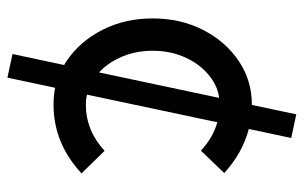

<svg xmlns="http://www.w3.org/2000/svg" viewBox="-171 -519 821 519"><g transform="rotate(90 239.5 -259.5)"><path d="M263.7 -529.8 289.1 -649.9 353 -636.2 328.6 -521.5Q393.1 -504.9 447.8 -455.1L387.2 -392.1Q352.1 -424.8 310.5 -436.5L235.8 -84Q248.5 -81.1 262.7 -81.1Q333 -81.1 387.7 -131.8L448.7 -69.3Q367.2 6.3 262.7 6.3Q239.3 6.3 217.3 2L189.9 130.9L126 117.2L155.8 -22.5Q149.9 -25.4 144.5 -29.3Q91.8 -64.9 60.8 -125.7Q29.8 -186.5 29.8 -261.7Q29.8 -336.9 60.8 -397.7Q91.8 -458.5 144.5 -494.1Q197.3 -529.8 262.7 -529.8ZM175.8 -116.7 244.6 -441.4Q214.8 -437.5 189.5 -418.5Q156.2 -394 136.7 -352.8Q117.2 -311.5 117.2 -261.7Q117.2 -211.9 136.7 -170.9Q151.9 -138.7 175.8 -116.7Z"/></g></svg>

Font: Qaz
Style: Regular
Weight: 400
Designer: GGBotNet
Foundry: f0n7
Version: 0.70